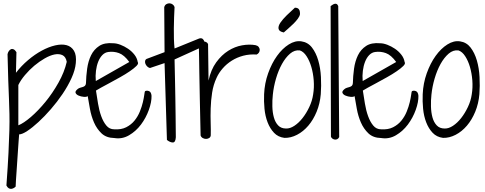

<svg xmlns="http://www.w3.org/2000/svg" viewBox="-20 -852 2985 1181"><path d="M19.5 289.1Q28.3 168 32.2 87.9Q36.1 7.8 37.6 -49.3Q39.1 -106.4 38.1 -150.4Q37.1 -194.3 35.2 -243.7Q33.2 -293 30.8 -356.9Q28.3 -420.9 26.4 -518.6Q28.3 -529.3 34.2 -537.6Q40 -545.9 47.4 -549.3Q54.7 -552.7 63.5 -548.8Q72.3 -544.9 81.1 -531.2L78.1 -404.3Q111.3 -447.3 152.8 -482.4Q194.3 -517.6 236.8 -540.5Q279.3 -563.5 319.3 -572.8Q359.4 -582 389.2 -574.2Q418.9 -566.4 435.1 -539.6Q451.2 -512.7 446.3 -463.9Q442.4 -420.9 419.9 -371.6Q397.5 -322.3 364.7 -273.9Q332 -225.6 293 -180.7Q253.9 -135.7 216.8 -101.6Q179.7 -67.4 147.9 -46.4Q116.2 -25.4 97.7 -25.4Q96.7 -11.7 94.7 13.2Q92.8 38.1 90.8 69.8Q88.9 101.6 86.4 135.7Q84 169.9 82 201.2Q80.1 232.4 78.1 257.8Q76.2 283.2 76.2 295.9Q71.3 300.8 64.5 304.7Q57.6 308.6 49.8 309.6Q42 310.5 34.2 306.2Q26.4 301.8 19.5 289.1ZM92.8 -81.1Q125 -93.8 169.9 -132.3Q214.8 -170.9 259.3 -225.1Q303.7 -279.3 339.8 -343.8Q376 -408.2 390.6 -471.7Q384.8 -502.9 364.3 -512.7Q343.8 -522.5 315.9 -517.1Q288.1 -511.7 254.9 -492.7Q221.7 -473.6 190.9 -447.8Q160.2 -421.9 133.8 -390.6Q107.4 -359.4 92.8 -329.1Z M519.5 -260.7Q512.7 -254.9 495.6 -256.3Q478.5 -257.8 464.4 -263.7Q450.2 -269.5 445.3 -279.8Q440.4 -290 457 -303.7Q463.9 -309.6 472.2 -312Q480.5 -314.5 488.8 -316.9Q497.1 -319.3 502.4 -324.2Q507.8 -329.1 508.8 -339.8Q509.8 -383.8 516.1 -429.7Q522.5 -475.6 540 -511.7Q557.6 -547.9 590.3 -569.3Q623 -590.8 676.8 -585.9Q696.3 -585.9 720.7 -576.7Q745.1 -567.4 767.6 -552.2Q790 -537.1 806.6 -516.1Q823.2 -495.1 827.1 -470.7Q834 -460.9 819.3 -446.3Q804.7 -431.6 778.3 -413.6Q752 -395.5 718.8 -377Q685.5 -358.4 654.8 -341.8Q624 -325.2 600.6 -312.5Q577.1 -299.8 570.3 -294.9Q576.2 -256.8 583 -214.8Q589.8 -172.9 602.5 -137.7Q615.2 -102.5 634.3 -79.6Q653.3 -56.6 682.6 -56.6Q725.6 -53.7 756.3 -69.3Q787.1 -85 807.6 -110.4Q828.1 -135.7 840.3 -166Q852.5 -196.3 858.9 -223.6Q865.2 -251 867.7 -270Q870.1 -289.1 872.1 -291Q882.8 -296.9 896.5 -291.5Q910.2 -286.1 912.1 -262.7Q913.1 -224.6 895.5 -175.8Q877.9 -127 847.2 -85.9Q816.4 -44.9 773.9 -20Q731.4 4.9 683.6 -2.9Q633.8 -3.9 604.5 -31.7Q575.2 -59.6 558.1 -99.1Q541 -138.7 533.2 -182.6Q525.4 -226.6 519.5 -260.7ZM775.4 -470.7Q744.1 -513.7 711.9 -525.4Q679.7 -537.1 645.5 -532.2Q625 -529.3 609.4 -513.2Q593.8 -497.1 584 -472.2Q574.2 -447.3 570.3 -416.5Q566.4 -385.7 569.3 -353.5Z M992.2 -463.9 902.3 -433.6Q891.6 -436.5 884.3 -444.3Q877 -452.1 874 -460.9Q871.1 -469.7 872.6 -477.5Q874 -485.4 880.9 -489.3L992.2 -531.2L990.2 -807.6Q993.2 -820.3 1002.9 -826.2Q1012.7 -832 1022.9 -831.5Q1033.2 -831.1 1042 -824.7Q1050.8 -818.4 1053.7 -808.6Q1051.8 -778.3 1050.8 -744.6Q1049.8 -710.9 1049.3 -677.2Q1048.8 -643.6 1049.8 -611.8Q1050.8 -580.1 1053.7 -553.7L1205.1 -615.2Q1218.8 -619.1 1226.6 -612.8Q1234.4 -606.4 1236.8 -596.2Q1239.3 -585.9 1235.4 -576.2Q1231.4 -566.4 1221.7 -562.5L1053.7 -486.3Q1053.7 -476.6 1054.7 -439.9Q1055.7 -403.3 1056.6 -353.5Q1057.6 -303.7 1058.6 -247.1Q1059.6 -190.4 1060.1 -140.6Q1060.5 -90.8 1061 -54.2Q1061.5 -17.6 1061.5 -7.8Q1059.6 24.4 1043 24.4Q1026.4 24.4 1006.8 8.8Z M1213.9 -18.6Q1210.9 -153.3 1209 -247.1Q1207 -340.8 1206.1 -402.3Q1205.1 -463.9 1204.6 -498.5Q1204.1 -533.2 1203.6 -549.8Q1203.1 -566.4 1203.1 -569.8Q1203.1 -573.2 1203.1 -574.2Q1204.1 -583 1211.9 -588.9Q1219.7 -594.7 1229 -596.2Q1238.3 -597.7 1247.1 -593.8Q1255.9 -589.8 1259.8 -581.1L1262.7 -356.4Q1277.3 -423.8 1310.1 -468.8Q1342.8 -513.7 1383.8 -539.6Q1424.8 -565.4 1469.2 -573.2Q1513.7 -581.1 1551.8 -574.2Q1564.5 -571.3 1570.8 -563.5Q1577.1 -555.7 1577.6 -546.4Q1578.1 -537.1 1572.8 -528.8Q1567.4 -520.5 1558.6 -516.6Q1514.6 -519.5 1476.1 -509.3Q1437.5 -499 1405.8 -479Q1374 -459 1350.1 -431.6Q1326.2 -404.3 1312.5 -374Q1292 -330.1 1284.7 -281.7Q1277.3 -233.4 1275.9 -185.5Q1274.4 -137.7 1275.9 -94.7Q1277.3 -51.8 1276.4 -19.5Q1275.4 -8.8 1267.1 -3.4Q1258.8 2 1248.5 2.4Q1238.3 2.9 1228 -2.4Q1217.8 -7.8 1213.9 -18.6Z M1729.5 -3.9Q1690.4 -8.8 1665.5 -35.2Q1640.6 -61.5 1626 -99.6Q1611.3 -137.7 1606.9 -183.1Q1602.5 -228.5 1604.5 -272.5Q1607.4 -339.8 1629.4 -401.4Q1651.4 -462.9 1684.1 -508.3Q1716.8 -553.7 1756.3 -578.6Q1795.9 -603.5 1834 -597.7Q1874 -591.8 1898.9 -559.6Q1923.8 -527.3 1937.5 -480.5Q1951.2 -433.6 1954.1 -378.4Q1957 -323.2 1953.1 -272.5Q1948.2 -214.8 1927.7 -165Q1907.2 -115.2 1876.5 -79.1Q1845.7 -43 1807.1 -22.9Q1768.6 -2.9 1729.5 -3.9ZM1824.2 -542Q1792 -545.9 1764.2 -522Q1736.3 -498 1714.4 -458.5Q1692.4 -418.9 1677.7 -368.7Q1663.1 -318.4 1658.2 -269.5Q1654.3 -234.4 1655.3 -197.3Q1656.2 -160.2 1664.6 -129.9Q1672.9 -99.6 1690.9 -80.6Q1709 -61.5 1739.3 -61.5Q1763.7 -60.5 1790.5 -78.1Q1817.4 -95.7 1840.8 -125.5Q1864.3 -155.3 1882.3 -193.4Q1900.4 -231.4 1906.2 -271.5Q1913.1 -313.5 1909.7 -357.9Q1906.2 -402.3 1895 -440.4Q1883.8 -478.5 1865.7 -506.3Q1847.7 -534.2 1824.2 -542ZM1725.6 -652.3Q1696.3 -658.2 1693.4 -674.8Q1690.4 -691.4 1704.6 -712.4Q1718.8 -733.4 1743.7 -757.8Q1768.6 -782.2 1793.9 -804.7Q1811.5 -804.7 1818.4 -794.9Q1825.2 -785.2 1825.2 -772.5V-764.6Q1823.2 -752 1812 -736.8Q1800.8 -721.7 1785.6 -706.5Q1770.5 -691.4 1753.9 -677.2Q1737.3 -663.1 1725.6 -652.3Z M2013.7 -814.5Q2019.5 -818.4 2025.9 -822.8Q2032.2 -827.1 2039.1 -828.6Q2045.9 -830.1 2051.3 -827.1Q2056.6 -824.2 2060.5 -814.5L2066.4 -8.8Q2061.5 1 2053.7 4.4Q2045.9 7.8 2038.1 6.3Q2030.3 4.9 2023.9 0Q2017.6 -4.9 2015.6 -11.7Z M2161.1 -260.7Q2154.3 -254.9 2137.2 -256.3Q2120.1 -257.8 2106 -263.7Q2091.8 -269.5 2086.9 -279.8Q2082 -290 2098.6 -303.7Q2105.5 -309.6 2113.8 -312Q2122.1 -314.5 2130.4 -316.9Q2138.7 -319.3 2144 -324.2Q2149.4 -329.1 2150.4 -339.8Q2151.4 -383.8 2157.7 -429.7Q2164.1 -475.6 2181.6 -511.7Q2199.2 -547.9 2231.9 -569.3Q2264.6 -590.8 2318.4 -585.9Q2337.9 -585.9 2362.3 -576.7Q2386.7 -567.4 2409.2 -552.2Q2431.6 -537.1 2448.2 -516.1Q2464.8 -495.1 2468.8 -470.7Q2475.6 -460.9 2460.9 -446.3Q2446.3 -431.6 2419.9 -413.6Q2393.6 -395.5 2360.4 -377Q2327.1 -358.4 2296.4 -341.8Q2265.6 -325.2 2242.2 -312.5Q2218.8 -299.8 2211.9 -294.9Q2217.8 -256.8 2224.6 -214.8Q2231.4 -172.9 2244.1 -137.7Q2256.8 -102.5 2275.9 -79.6Q2294.9 -56.6 2324.2 -56.6Q2367.2 -53.7 2397.9 -69.3Q2428.7 -85 2449.2 -110.4Q2469.7 -135.7 2481.9 -166Q2494.1 -196.3 2500.5 -223.6Q2506.8 -251 2509.3 -270Q2511.7 -289.1 2513.7 -291Q2524.4 -296.9 2538.1 -291.5Q2551.8 -286.1 2553.7 -262.7Q2554.7 -224.6 2537.1 -175.8Q2519.5 -127 2488.8 -85.9Q2458 -44.9 2415.5 -20Q2373 4.9 2325.2 -2.9Q2275.4 -3.9 2246.1 -31.7Q2216.8 -59.6 2199.7 -99.1Q2182.6 -138.7 2174.8 -182.6Q2167 -226.6 2161.1 -260.7ZM2417 -470.7Q2385.7 -513.7 2353.5 -525.4Q2321.3 -537.1 2287.1 -532.2Q2266.6 -529.3 2251 -513.2Q2235.4 -497.1 2225.6 -472.2Q2215.8 -447.3 2211.9 -416.5Q2208 -385.7 2210.9 -353.5Z M2705.1 -3.9Q2666 -8.8 2641.1 -35.2Q2616.2 -61.5 2601.6 -99.6Q2586.9 -137.7 2582.5 -183.1Q2578.1 -228.5 2580.1 -272.5Q2583 -339.8 2605 -401.4Q2627 -462.9 2659.7 -508.3Q2692.4 -553.7 2731.9 -578.6Q2771.5 -603.5 2809.6 -597.7Q2849.6 -591.8 2874.5 -559.6Q2899.4 -527.3 2913.1 -480.5Q2926.8 -433.6 2929.7 -378.4Q2932.6 -323.2 2928.7 -272.5Q2923.8 -214.8 2903.3 -165Q2882.8 -115.2 2852.1 -79.1Q2821.3 -43 2782.7 -22.9Q2744.1 -2.9 2705.1 -3.9ZM2799.8 -542Q2767.6 -545.9 2739.7 -522Q2711.9 -498 2689.9 -458.5Q2668 -418.9 2653.3 -368.7Q2638.7 -318.4 2633.8 -269.5Q2629.9 -234.4 2630.9 -197.3Q2631.8 -160.2 2640.1 -129.9Q2648.4 -99.6 2666.5 -80.6Q2684.6 -61.5 2714.8 -61.5Q2739.3 -60.5 2766.1 -78.1Q2793 -95.7 2816.4 -125.5Q2839.8 -155.3 2857.9 -193.4Q2876 -231.4 2881.8 -271.5Q2888.7 -313.5 2885.3 -357.9Q2881.8 -402.3 2870.6 -440.4Q2859.4 -478.5 2841.3 -506.3Q2823.2 -534.2 2799.8 -542Z"/></svg>

Font: Shadows Into Light Two
Style: Regular
Weight: 400
Designer: Kimberly Geswein
Foundry: Kimberly Geswein
Version: Version 1.003 2012